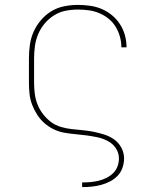

<svg xmlns="http://www.w3.org/2000/svg" viewBox="-20 -548 640 783"><path d="M315 215V196H316Q333 196 349.5 194.5Q366 193 382.5 189Q399 185 414 177.5Q429 170 441 158.5Q453 147 459 131Q465 115 465 98Q465 75 452 56Q439 37 418.5 26.5Q398 16 376 11.5Q354 7 331.5 4Q309 1 286 -1Q263 -3 241 -7Q219 -11 198.5 -21Q178 -31 161 -46Q144 -61 131.5 -80.5Q119 -100 111 -121Q103 -142 100.5 -164.5Q98 -187 98 -210V-310Q98 -338 102 -366Q106 -394 117.5 -419.5Q129 -445 147.5 -466.5Q166 -488 190 -502.5Q214 -517 242 -522.5Q270 -528 298 -528Q322 -528 347 -524.5Q372 -521 394.5 -511.5Q417 -502 436.5 -486Q456 -470 469.5 -449Q483 -428 489.5 -404Q496 -380 496 -355H475Q475 -377 469 -398.5Q463 -420 451.5 -439Q440 -458 422.5 -472Q405 -486 384.5 -494.5Q364 -503 342 -506Q320 -509 298 -509Q272 -509 247 -504Q222 -499 200.5 -485.5Q179 -472 162.5 -452.5Q146 -433 136 -409.5Q126 -386 122.5 -360.5Q119 -335 119 -310V-210Q119 -187 122 -164.5Q125 -142 133.5 -121Q142 -100 156 -82Q170 -64 188 -50.5Q206 -37 228 -30.5Q250 -24 272.5 -21.5Q295 -19 317.5 -17Q340 -15 362 -10.5Q384 -6 406 1Q428 8 446 21Q464 34 475 54.5Q486 75 486 98Q486 117 479.5 136Q473 155 459.5 169Q446 183 428.5 192Q411 201 392.5 206Q374 211 354.5 213Q335 215 316 215Z"/></svg>

Font: Iosevka HT Thin Extended
Style: Regular
Weight: 100
Width: 7
Monospace: yes
Designer: Belleve Invis
Foundry: Belleve Invis
Version: Version 32.3.0; ttfautohint (v1.8.4)